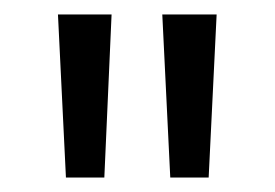

<svg xmlns="http://www.w3.org/2000/svg" viewBox="-20 -727 379 265"><path d="M215 -482 204 -707H279L268 -482ZM71 -482 60 -707H134L124 -482Z"/></svg>

Font: Onest Light
Style: Regular
Weight: 300
Designer: Dmitri Voloshin, Andrey Kudryavtsev
Foundry: Dmitri Voloshin, Andrey Kudryavtsev
Version: Version 1.000;gftools[0.9.33]